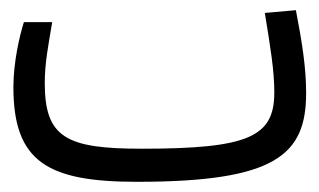

<svg xmlns="http://www.w3.org/2000/svg" viewBox="-20 -355 626 377"><path d="M248.5 2C521.5 2 581.1 -50.8 581.1 -172.4C581.1 -223.6 572.8 -273.4 561 -335L500 -329.6C511.2 -260.3 518.6 -216.8 518.6 -173.3C518.6 -86.4 468.3 -63 258.3 -63C110.4 -63 67.9 -84.5 67.9 -191.9C67.9 -231.9 75.2 -267.6 82.5 -311.5H26.9C18.1 -284.2 6.3 -231.4 6.3 -184.1C6.3 -38.1 72.3 2 248.5 2Z"/></svg>

Font: Cascadia Mono Light
Style: Regular
Weight: 300
Monospace: yes
Designer: Aaron Bell
Foundry: Saja Typeworks
Version: Version 2404.023